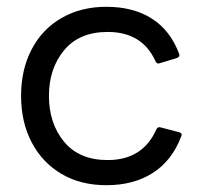

<svg xmlns="http://www.w3.org/2000/svg" viewBox="-20 -535 589 565"><path d="M42 -253Q42 -330 73 -389.5Q104 -449 161 -482Q218 -515 293 -515Q372 -515 426.5 -480.5Q481 -446 507 -377L508 -373Q508 -367 500 -364L450 -349L446 -348Q440 -348 437 -356Q398 -441 297 -441Q213 -441 168.5 -387Q124 -333 124 -253Q124 -172 168.5 -118Q213 -64 297 -64Q400 -64 440 -154Q444 -163 453 -160L507 -146Q518 -143 513 -133Q486 -62 429.5 -26Q373 10 293 10Q217 10 160.5 -23.5Q104 -57 73 -116.5Q42 -176 42 -253Z"/></svg>

Font: LINE Seed Sans TH App
Style: Regular
Weight: 400
Designer: Dalton Maag Ltd | Thai characters by Cadson Demak Co.,Ltd.
Foundry: Dalton Maag Ltd
Version: Version 1.003